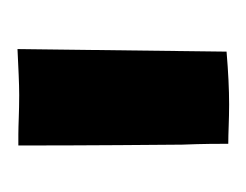

<svg xmlns="http://www.w3.org/2000/svg" viewBox="-52 -696 288 225"><g transform="rotate(90 92.5 -583.0)"><path d="M40 -704 37 -459C59 -460 77 -461 91 -461C111 -461 126 -460 137 -460H150C150 -475 150 -544 149 -652C148 -677 148 -695 148 -706C135 -706 120 -707 102 -707C84 -707 64 -706 40 -704Z"/></g></svg>

Font: Londrina Solid CC
Style: CC
Weight: 400
Designer: Marcelo Magalhaes
Foundry: Tipos Pereira
Version: Version 1.003;FEAKit 1.0